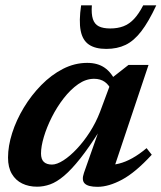

<svg xmlns="http://www.w3.org/2000/svg" viewBox="-20 -710 624 742"><path d="M304.5 -42 363 -208H367Q324 -140 289.8 -97Q255.5 -54 227.2 -30.2Q199 -6.5 173.8 2.5Q148.5 11.5 123.5 11.5Q91 11.5 65.8 -0.8Q40.5 -13 25.8 -38Q11 -63 11 -101Q11 -145.5 27 -195.8Q43 -246 72 -294Q101 -342 139.5 -381.2Q178 -420.5 223.2 -443.8Q268.5 -467 317 -467Q357.5 -467 384.5 -448.2Q411.5 -429.5 429.5 -390L411 -358.5Q402 -381.5 385 -393.5Q368 -405.5 343.5 -405.5Q312 -405.5 282.2 -384.8Q252.5 -364 226.2 -330.2Q200 -296.5 180.2 -257.2Q160.5 -218 149.5 -181Q138.5 -144 138.5 -117Q138.5 -94.5 149.5 -84.2Q160.5 -74 181 -74Q199.5 -74 225 -90.2Q250.5 -106.5 277.2 -135Q304 -163.5 327.5 -200.2Q351 -237 366.5 -277.5L416.5 -412L476.5 -459H554L412.5 -36.5L391.5 -72.5Q415 -71.5 440 -77.8Q465 -84 491.5 -98.8Q518 -113.5 546.5 -137.5L566.5 -112Q503.5 -43.5 451.8 -15.8Q400 12 357 12Q320.5 12 307.5 -0.8Q294.5 -13.5 304.5 -42ZM406 -600Q434.5 -600 457 -608.5Q479.5 -617 498 -636.8Q516.5 -656.5 533.5 -689.5H584Q554.5 -626 526 -589Q497.5 -552 465.2 -536.5Q433 -521 390.5 -521Q348 -521 323.5 -537.8Q299 -554.5 291.8 -591.5Q284.5 -628.5 293.5 -689.5H335Q332.5 -656 339 -636.2Q345.5 -616.5 362 -608.2Q378.5 -600 406 -600Z"/></svg>

Font: Newsreader SemiBold
Style: Italic
Weight: 600
Italic angle: -17°
Designer: Hugues Gentile
Foundry: Production Type
Version: Version 1.003